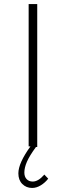

<svg xmlns="http://www.w3.org/2000/svg" viewBox="-20 -719 322 939"><path d="M69.8 128.9Q69.8 78.6 128.9 -2.9H120.1V-699.2H162.1V0H155.8Q124 43.5 111.6 72.3Q99.1 101.1 99.1 125Q99.1 145.5 110.4 157.2Q121.6 168.9 140.1 168.9Q167.5 168.9 196.8 134.8L215.8 154.8Q200.2 174.8 179.2 187.5Q158.2 200.2 137.2 200.2Q108.4 200.2 89.1 180.9Q69.8 161.6 69.8 128.9Z"/></svg>

Font: Trueno UltraLight
Style: Regular
Weight: 250
Designer: Julieta Ulanovsky
Foundry: Julieta Ulanovsky
Version: Version 3.001b | FøM Fix